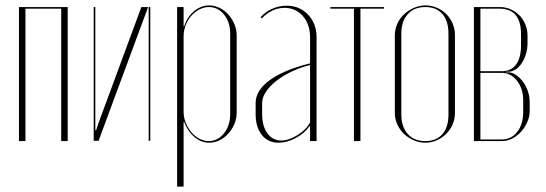

<svg xmlns="http://www.w3.org/2000/svg" viewBox="-20 -521 2017 709"><path d="M230 -495V0H206V-489H74V0H50V-495Z M527 -495 344 -1H326V-495H332V-40H335L345 -70L502 -495ZM529 -495H535V-1H529Z M634 -495H658V-424H660Q672 -460 697.5 -480.5Q723 -501 752 -501Q772 -501 790.5 -492Q809 -483 823 -467.5Q837 -452 845.5 -432Q854 -412 854 -391V-105Q854 -83 845.5 -63Q837 -43 823 -27.5Q809 -12 790.5 -3Q772 6 752 6Q723 6 698 -15Q673 -36 660 -71H658V168H634ZM658 -108Q658 -87 666 -67.5Q674 -48 686.5 -33Q699 -18 716 -9Q733 0 751 0Q768 0 782 -7.5Q796 -15 807 -28.5Q818 -42 824 -60Q830 -78 830 -99V-397Q830 -439 807.5 -467Q785 -495 751 -495Q733 -495 716 -486Q699 -477 686 -462Q673 -447 665.5 -427.5Q658 -408 658 -387Z M924 -141Q924 -187 976 -225Q1028 -263 1125 -287V-383Q1125 -431 1098.5 -461.5Q1072 -492 1030 -492Q1007 -492 985 -481.5Q963 -471 947 -453L942 -457Q959 -477 985 -488.5Q1011 -500 1038 -500Q1086 -500 1117.5 -467Q1149 -434 1149 -383V0H1125V-55H1123Q1105 -29 1072.5 -11.5Q1040 6 1008 6Q970 6 947 -22.5Q924 -51 924 -100ZM1019 -2Q1033 -2 1048.5 -7.5Q1064 -13 1078.5 -22Q1093 -31 1105.5 -43Q1118 -55 1125 -69V-281Q1089 -272 1056.5 -256.5Q1024 -241 1000 -222Q976 -203 962 -182Q948 -161 948 -141V-100Q948 -55 967.5 -28.5Q987 -2 1019 -2Z M1398 -489H1311V0H1287V-489H1200V-495H1398Z M1551 -501Q1573 -501 1593 -492.5Q1613 -484 1628 -469Q1643 -454 1651.5 -434Q1660 -414 1660 -391V-104Q1660 -82 1651.5 -62Q1643 -42 1628 -27Q1613 -12 1593 -3Q1573 6 1550 6Q1528 6 1507.5 -3Q1487 -12 1471.5 -27Q1456 -42 1447 -62Q1438 -82 1438 -104V-391Q1438 -413 1447 -433Q1456 -453 1472 -468Q1488 -483 1508.5 -492Q1529 -501 1551 -501ZM1551 -495Q1509 -495 1485.5 -468.5Q1462 -442 1462 -397V-98Q1462 -53 1485.5 -26.5Q1509 0 1551 0Q1591 0 1613.5 -25.5Q1636 -51 1636 -98V-397Q1636 -444 1613.5 -469.5Q1591 -495 1551 -495Z M1928 -362Q1928 -340 1922 -321Q1916 -302 1906.5 -287.5Q1897 -273 1884 -264.5Q1871 -256 1856 -256H1849V-254H1856Q1871 -254 1885 -244.5Q1899 -235 1910.5 -220Q1922 -205 1929 -185Q1936 -165 1936 -144V-111Q1936 -90 1927 -70Q1918 -50 1904 -34.5Q1890 -19 1871.5 -9.5Q1853 0 1833 0H1730V-495H1826Q1847 -495 1866 -486.5Q1885 -478 1898.5 -464Q1912 -450 1920 -430.5Q1928 -411 1928 -389ZM1833 -258Q1868 -258 1886 -283Q1904 -308 1904 -355V-395Q1904 -489 1824 -489H1754V-258ZM1912 -150Q1912 -194 1889 -223Q1866 -252 1833 -252H1754V-6H1833Q1868 -6 1890 -34Q1912 -62 1912 -108Z"/></svg>

Font: Moniqa Thin Display
Style: Regular
Weight: 100
Designer: Rajesh Rajput
Foundry: Rajesh Rajput
Version: Version 1.000